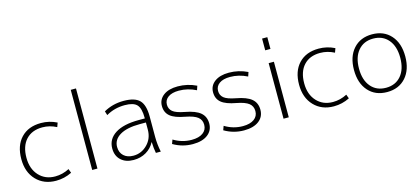

<svg xmlns="http://www.w3.org/2000/svg" viewBox="-60 -1238 3800 1736"><g transform="rotate(-15 1840.0 -370.0)"><path d="M300 -489Q202 -489 146.5 -428.5Q91 -368 91 -260Q91 -156 149 -93Q207 -30 300 -30Q369 -30 432 -63L446 -25Q376 10 298 10Q184 10 113.5 -64Q43 -138 43 -260Q43 -386 111 -458Q179 -530 298 -530Q376 -530 446 -495L432 -456Q369 -489 300 -489Z M637 0V-750H686V0Z M1072 -530Q1176 -530 1220 -485.5Q1264 -441 1264 -333V-140Q1264 -70 1279 0H1233Q1224 -46 1222 -103H1220Q1193 -51 1141.5 -20.5Q1090 10 1024 10Q950 10 906 -30.5Q862 -71 862 -140Q862 -228 939.5 -277.5Q1017 -327 1160 -327H1217V-332Q1217 -421 1185.5 -455.5Q1154 -490 1072 -490Q975 -490 897 -444L885 -482Q969 -530 1072 -530ZM908 -142Q908 -90 941.5 -59Q975 -28 1032 -28Q1107 -28 1162 -83.5Q1217 -139 1217 -222V-289H1160Q1039 -289 973.5 -250Q908 -211 908 -142Z M1578 -530Q1669 -530 1752 -490L1739 -451Q1661 -490 1578 -490Q1514 -490 1478 -464.5Q1442 -439 1442 -395Q1442 -355 1471.5 -330Q1501 -305 1581 -290Q1680 -272 1724 -234.5Q1768 -197 1768 -133Q1768 -67 1717.5 -28.5Q1667 10 1578 10Q1480 10 1395 -40L1409 -78Q1488 -30 1578 -30Q1645 -30 1683 -57.5Q1721 -85 1721 -133Q1721 -179 1687.5 -205.5Q1654 -232 1575 -247Q1479 -264 1437 -299Q1395 -334 1395 -395Q1395 -456 1444 -493Q1493 -530 1578 -530Z M2057 -530Q2148 -530 2231 -490L2218 -451Q2140 -490 2057 -490Q1993 -490 1957 -464.5Q1921 -439 1921 -395Q1921 -355 1950.5 -330Q1980 -305 2060 -290Q2159 -272 2203 -234.5Q2247 -197 2247 -133Q2247 -67 2196.5 -28.5Q2146 10 2057 10Q1959 10 1874 -40L1888 -78Q1967 -30 2057 -30Q2124 -30 2162 -57.5Q2200 -85 2200 -133Q2200 -179 2166.5 -205.5Q2133 -232 2054 -247Q1958 -264 1916 -299Q1874 -334 1874 -395Q1874 -456 1923 -493Q1972 -530 2057 -530Z M2428 -640V-750H2477V-640ZM2428 0V-520H2477V0Z M2900 -489Q2802 -489 2746.5 -428.5Q2691 -368 2691 -260Q2691 -156 2749 -93Q2807 -30 2900 -30Q2969 -30 3032 -63L3046 -25Q2976 10 2898 10Q2784 10 2713.5 -64Q2643 -138 2643 -260Q2643 -386 2711 -458Q2779 -530 2898 -530Q2976 -530 3046 -495L3032 -456Q2969 -489 2900 -489Z M3538 -428.5Q3486 -490 3397 -490Q3308 -490 3256 -428.5Q3204 -367 3204 -260Q3204 -153 3256 -91.5Q3308 -30 3397 -30Q3486 -30 3538 -91.5Q3590 -153 3590 -260Q3590 -367 3538 -428.5ZM3572 -63Q3507 10 3397 10Q3287 10 3222 -63Q3157 -136 3157 -260Q3157 -384 3222 -457Q3287 -530 3397 -530Q3507 -530 3572 -457Q3637 -384 3637 -260Q3637 -136 3572 -63Z"/></g></svg>

Font: Mplus 1p Light
Style: Regular
Weight: 300
Version: Version 1.061